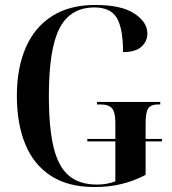

<svg xmlns="http://www.w3.org/2000/svg" viewBox="-20 -744 692 774"><path d="M361 10Q255 10 185.5 -35Q116 -80 82 -162.5Q48 -245 48 -358Q48 -470 84 -552.5Q120 -635 190.5 -679.5Q261 -724 364 -724Q469 -724 521.5 -689.5Q574 -655 574 -609Q574 -577 550 -555.5Q526 -534 476 -534Q476 -629 451 -671.5Q426 -714 361 -714Q264 -714 220.5 -631Q177 -548 177 -358Q177 -229 196 -150.5Q215 -72 257.5 -36Q300 0 371 0Q412 0 445 -13V-174H332V-184H445V-250Q445 -292 431.5 -307.5Q418 -323 383 -323H371V-333H626V-323H619Q588 -323 577.5 -307Q567 -291 567 -247V-184H633V-174H567V-39Q519 -14 469 -2Q419 10 361 10Z"/></svg>

Font: Noto Serif Display Condensed SemiBold
Style: Regular
Weight: 600
Width: 3
Designer: Monotype Design Team
Foundry: Monotype Imaging Inc.
Version: Version 2.009